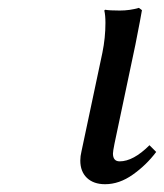

<svg xmlns="http://www.w3.org/2000/svg" viewBox="-20 -456 417 488"><path d="M333 -436 340.8 -430.2Q338.9 -417.5 324.2 -342.8L271 -90.8Q267.1 -71.3 267.1 -65.9Q267.1 -45.9 284.2 -45.9Q318.8 -45.9 359.9 -86.9L377 -69.8Q352.1 -36.6 317.6 -12.2Q283.2 12.2 247.1 12.2Q217.8 12.2 200.9 -3.9Q184.1 -20 184.1 -47.9Q184.1 -59.1 187 -70.8L240.2 -321.8Q248 -359.9 248 -397.9Q248 -417.5 245.1 -429.2L247.1 -431.2Q258.8 -429.2 284.2 -429.2Q310.1 -429.2 333 -436Z"/></svg>

Font: Linear Smooth
Style: Italic
Weight: 400
Designer: Philipp H. Poll, Flanker
Foundry: Philipp H. Poll, reworked by Flanker
Version: Version 1.061 | FøM Fix